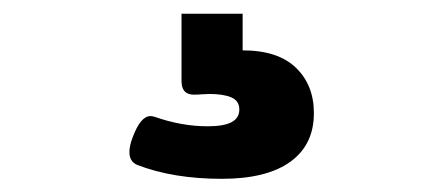

<svg xmlns="http://www.w3.org/2000/svg" viewBox="-20 -34 640 284"><path d="M338.9 40.5Q391.1 40.5 417.7 66.2Q444.3 91.8 444.3 133.3Q444.3 180.2 409.4 205.3Q374.5 230.5 308.1 230.5Q236.3 230.5 183.1 210Q171.4 205.1 171.4 190.9Q171.4 181.6 176.3 168.9Q188 137.7 202.6 137.7Q204.6 137.7 208.5 138.7Q248.5 152.8 287.1 152.8Q311 152.8 322.5 146.7Q334 140.6 334 127.9Q334 115.2 322.3 110.1Q310.5 105 289.6 105L278.3 105.5Q274.4 106 266.6 106Q248.5 106 248.5 85.9V-13.7H338.9Z"/></svg>

Font: Courier Prime Sans
Style: Bold
Weight: 700
Designer: Alan Dague-Greene
Foundry: Quote-Unquote Apps
Version: Version 3.020